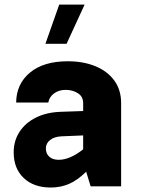

<svg xmlns="http://www.w3.org/2000/svg" viewBox="-20 -817 617 842"><path d="M511.2 -364.7V0H377.4L357.9 -64Q320.3 -26.9 283.2 -10.7Q246.1 5.4 202.6 5.4Q127.9 5.4 84 -36.4Q40 -78.1 40 -148.9Q40 -199.7 65.7 -239Q91.3 -278.3 137.9 -301.5Q184.6 -324.7 247.1 -326.7L344.7 -330.1V-364.7Q344.7 -393.6 321.5 -408.2Q298.3 -422.9 268.1 -422.9Q237.8 -422.9 216.8 -407.2Q195.8 -391.6 191.9 -367.2H50.8Q51.8 -449.2 111.6 -498.8Q171.4 -548.3 276.9 -548.3Q345.7 -548.3 398.4 -526.6Q451.2 -504.9 481.2 -463.9Q511.2 -422.9 511.2 -364.7ZM181.2 -166Q181.2 -143.1 196.3 -129.6Q211.4 -116.2 237.3 -116.2Q286.6 -116.2 344.7 -162.1V-223.1L250.5 -219.2Q218.3 -217.8 199.7 -203.1Q181.2 -188.5 181.2 -166ZM239.7 -796.9H351.1L272 -625H179.2Z"/></svg>

Font: Estedad-FD ExtraBold
Style: Regular
Weight: 800
Designer: Amin Abedi
Version: Version 7.3